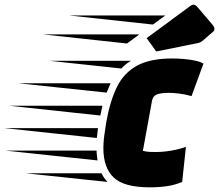

<svg xmlns="http://www.w3.org/2000/svg" viewBox="-240 -789 937 821"><path d="M400 12Q290 12 246 -30Q202 -72 202 -156Q202 -179 205.5 -206.5Q209 -234 214 -264Q230 -356 260 -417Q290 -478 346.5 -508.5Q403 -539 497 -539Q516 -539 542.5 -537Q569 -535 593 -530Q617 -525 630 -517L579 -378Q552 -386 525.5 -389Q499 -392 484 -392Q449 -392 431.5 -385.5Q414 -379 410 -358L371 -144Q387 -140 400 -139.5Q413 -139 426 -139Q458 -139 492.5 -145Q527 -151 555 -161L539 -11Q508 2 474.5 7Q441 12 400 12ZM279 -496 -28 -529H320Q296 -515 279 -496ZM216 -393 -162 -433H233Q229 -423 224.5 -413.5Q220 -404 216 -393ZM189 -295 -202 -337H198ZM174 -199 -220 -241H179Q178 -230 176.5 -219.5Q175 -209 174 -199ZM177 -103 -216 -145H173Q173 -134 174.5 -123.5Q176 -113 177 -103ZM220 -11 -129 -48H194Q199 -38 205.5 -28.5Q212 -19 220 -11ZM602 -604 428 -569 387 -626 576 -765Q582 -769 587 -769Q596 -769 605 -758L668 -684Q677 -674 677 -666Q677 -662 676 -659.5Q675 -657 673 -655L628 -616Q623 -612 618 -609Q613 -606 602 -604ZM414 -684 54 -723H467ZM303 -603 -57 -642H356Z"/></svg>

Font: Faster One
Style: Regular
Weight: 400
Designer: Eduardo Rodriguez Tunni
Foundry: Eduardo Rodriguez Tunni
Version: Version 1.003; ttfautohint (v1.8.4.7-5d5b);gftools[0.9.23]